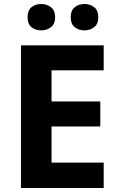

<svg xmlns="http://www.w3.org/2000/svg" viewBox="-20 -941 592 961"><path d="M499 0H85V-714H499V-589H238V-433H482V-308H238V-127H499ZM118 -854Q118 -889 137.5 -905Q157 -921 187 -921Q214 -921 235 -905Q256 -889 256 -854Q256 -821 235 -805Q214 -789 187 -789Q157 -789 137.5 -805Q118 -821 118 -854ZM334 -854Q334 -889 354 -905Q374 -921 403 -921Q431 -921 451.5 -905Q472 -889 472 -854Q472 -821 451.5 -805Q431 -789 403 -789Q374 -789 354 -805Q334 -821 334 -854Z"/></svg>

Font: Noto Sans Khmer UI
Style: Bold
Weight: 700
Designer: Danh Hong and the Monotype Design Team
Foundry: Monotype Imaging Inc.
Version: Version 2.002; ttfautohint (v1.8.4.7-5d5b)